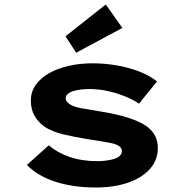

<svg xmlns="http://www.w3.org/2000/svg" viewBox="-20 -823 813 853"><path d="M405.2 10Q306.8 10 227.9 -15Q149 -40 99.4 -90.1L197 -177.7Q233.2 -145.3 288.5 -126.1Q343.9 -107 412.2 -107Q431.6 -107 451 -109.4Q470.4 -111.9 486.5 -116.8Q502.6 -121.8 512 -130.5Q521.4 -139.2 521.4 -152.3Q521.4 -172.3 490.2 -183.1Q468.6 -189 436.5 -194.2Q404.4 -199.5 371.8 -204.4Q308.9 -214.6 260.2 -226.4Q211.5 -238.2 177.8 -259.9Q149.6 -280.6 133.4 -308.5Q117.1 -336.4 117.1 -376.5Q117.1 -415.6 139.2 -446.4Q161.3 -477.3 199.3 -498.4Q237.4 -519.6 286.9 -530.7Q336.4 -541.7 391.7 -541.7Q443.6 -541.7 495.8 -533Q548 -524.3 595 -506.7Q641.9 -489 677.7 -461.2L597.4 -362.5Q572.6 -379.6 537 -394.2Q501.4 -408.9 460.6 -418.2Q419.8 -427.5 377.2 -427.5Q357.8 -427.5 339.5 -425.3Q321.3 -423.2 306 -418.5Q290.6 -413.8 281.2 -405.6Q271.8 -397.4 271.8 -386.3Q271.8 -378.3 277.3 -371.5Q282.8 -364.6 290.8 -359.5Q309.3 -347.8 343.8 -341.6Q378.2 -335.5 420.9 -328.7Q496.7 -316.8 549.4 -299.9Q602.2 -282.9 633.3 -260.8Q657.6 -242 669.4 -218.7Q681.2 -195.3 681.2 -165.5Q681.2 -112 646.5 -72.8Q611.8 -33.6 549.7 -11.8Q487.6 10 405.2 10ZM318.6 -588.8 270.9 -661.6 450 -803.2 523.6 -698.9Z"/></svg>

Font: Lexend Tera
Style: Regular
Weight: 400
Designer: Bonnie Shaver-Troup, Thomas Jockin
Foundry: Lexend
Version: Version 1.007